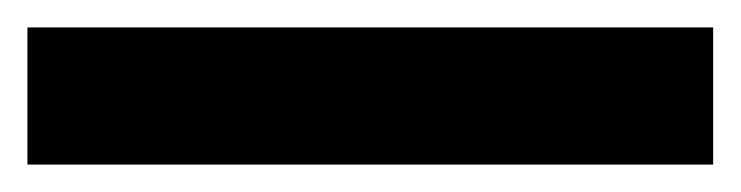

<svg xmlns="http://www.w3.org/2000/svg" viewBox="-20 57 540 140"><path d="M0 177V77H500V177Z"/></svg>

Font: M PLUS 1 Code
Style: Regular
Weight: 400
Designer: Coji Morishita
Foundry: UNDERFOREST DESIGN
Version: Version 1.005